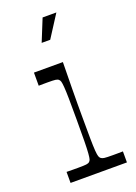

<svg xmlns="http://www.w3.org/2000/svg" viewBox="-134 -742 566 798"><g transform="rotate(-20 149.0 -343.0)"><path d="M35.1 0V-48.7Q49.6 -48.6 61.9 -48.4Q74.3 -48.3 84.3 -48.3Q112.3 -48.3 122.3 -49.6Q132.3 -50.9 136.6 -55Q140.7 -58.1 142.9 -65.1Q145 -72 146.4 -90.2Q147.9 -108.4 148.4 -143.4Q148.9 -178.4 148.9 -237.9Q148.9 -296.4 148.4 -331.1Q147.9 -365.7 146.4 -383.6Q145 -401.4 142.9 -408.4Q140.7 -415.4 136.6 -418.6Q132.3 -422.7 122.9 -424Q113.6 -425.3 89 -425.3Q80.1 -425.3 70.6 -425.2Q61 -425.1 48.9 -424.9V-482.9H176.9Q176.7 -465.7 176.2 -433.9Q175.7 -402 175.2 -365.4Q174.7 -328.9 174.7 -296.7Q174.7 -264.6 174.7 -246.1Q174.7 -183.6 175.2 -146.9Q175.7 -110.1 177.1 -91.2Q178.6 -72.3 181.1 -65.2Q183.7 -58.1 187.9 -55Q193 -50.9 202.6 -49.6Q212.3 -48.3 241.1 -48.3Q250.6 -48.3 261.2 -48.4Q271.9 -48.6 284.4 -48.7V0ZM121.3 -588 161.1 -686H222L159.1 -588Z"/></g></svg>

Font: Ojuju ExtraLight
Style: Regular
Weight: 200
Designer: Chisaokwu Joboson, Mirko Velimirovic
Foundry: Udi Foundry
Version: Version 1.000